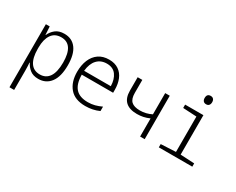

<svg xmlns="http://www.w3.org/2000/svg" viewBox="-123 -1272 2499 2036"><g transform="rotate(30 1126.0 -254.0)"><path d="M85 240V-532H132L138 -432H141Q160 -477 200.5 -510Q241 -543 308 -543Q402 -543 453.5 -473.5Q505 -404 505 -270Q505 -132 451 -60.5Q397 11 303 11Q239 11 200 -20.5Q161 -52 142 -93H138Q142 -44 142 8V240ZM294 -38Q368 -38 407.5 -96Q447 -154 447 -271Q447 -494 298 -494Q220 -494 180.5 -437Q141 -380 141 -280V-262Q141 -153 179.5 -95.5Q218 -38 294 -38Z M879 11Q751 11 687.5 -63Q624 -137 624 -261Q624 -344 650.5 -407.5Q677 -471 728.5 -507Q780 -543 856 -543Q926 -543 973 -511Q1020 -479 1043 -423Q1066 -367 1066 -295V-259H682Q683 -147 731.5 -92.5Q780 -38 882 -38Q928 -38 967 -48.5Q1006 -59 1047 -78V-24Q970 11 879 11ZM683 -307H1010Q1008 -390 970 -442Q932 -494 856 -494Q782 -494 737 -445.5Q692 -397 683 -307Z M1546 0V-222Q1507 -205 1471 -197.5Q1435 -190 1396 -190Q1304 -190 1256.5 -233.5Q1209 -277 1209 -368V-532H1266V-373Q1266 -300 1299.5 -269Q1333 -238 1405 -238Q1479 -238 1546 -272V-532H1602V0Z M1980 -646Q1958 -646 1946 -659.5Q1934 -673 1934 -697Q1934 -748 1980 -748Q2002 -748 2014 -734.5Q2026 -721 2026 -697Q2026 -674 2014.5 -660Q2003 -646 1980 -646ZM1775 0V-40L1957 -49V-482L1790 -491V-532H2014V-49L2185 -40V0Z"/></g></svg>

Font: Noto Sans Mono SemiCondensed Light
Style: Regular
Weight: 300
Width: 4
Designer: Monotype Design Team
Foundry: Monotype Imaging Inc.
Version: Version 2.014; ttfautohint (v1.8.4.7-5d5b)